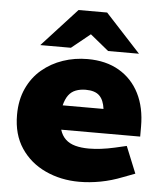

<svg xmlns="http://www.w3.org/2000/svg" viewBox="-53 -788 703 843"><g transform="rotate(5 298.0 -366.5)"><path d="M327 9Q246 9 178 -22.5Q110 -54 70 -114Q30 -174 30 -260Q30 -326 53.5 -377Q77 -428 117.5 -462Q158 -496 209.5 -513.5Q261 -531 318 -531Q399 -531 457 -497Q515 -463 546 -401.5Q577 -340 577 -256V-212H229Q237 -186 254 -170Q271 -154 297 -147Q323 -140 357 -140Q382 -140 410.5 -143.5Q439 -147 470 -154L522 -166L570 -48L517 -28Q469 -9 421 0Q373 9 327 9ZM226 -319H406Q401 -358 381.5 -377Q362 -396 321 -396Q297 -396 277.5 -388.5Q258 -381 245.5 -364Q233 -347 226 -319ZM404 -574 295 -663 259 -742H385L540 -574ZM105 -574 259 -742H385L350 -663L240 -574Z"/></g></svg>

Font: REM ExtraBold
Style: Regular
Weight: 800
Designer: Octavio Pardo
Foundry: Ashler Design
Version: Version 1.005;gftools[0.9.28]